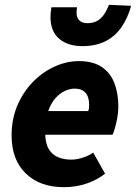

<svg xmlns="http://www.w3.org/2000/svg" viewBox="-20 -763 563 795"><path d="M244 12Q145 12 86.5 -45Q28 -102 28 -202Q28 -271 52.5 -327.5Q77 -384 117.5 -425Q158 -466 207.5 -488Q257 -510 306 -510Q367 -510 403 -484.5Q439 -459 454.5 -416.5Q470 -374 470 -322Q470 -298 465.5 -274Q461 -250 455.5 -231.5Q450 -213 446 -205H138L150 -303H345Q348 -310 348.5 -316Q349 -322 349 -330Q349 -348 343.5 -363Q338 -378 324.5 -387Q311 -396 288 -396Q271 -396 250 -387Q229 -378 210 -357Q191 -336 179 -301.5Q167 -267 167 -216Q167 -171 181.5 -146.5Q196 -122 220.5 -112Q245 -102 275 -102Q298 -102 323.5 -110.5Q349 -119 366 -131L415 -44Q384 -19 340 -3.5Q296 12 244 12ZM322 -572Q260 -572 224.5 -603Q189 -634 189 -692Q189 -702 190 -712Q191 -722 193 -733H299Q298 -726 297.5 -720.5Q297 -715 297 -710Q297 -689 309 -678Q321 -667 342 -667Q363 -667 379.5 -675Q396 -683 408.5 -700Q421 -717 431 -743L523 -739Q509 -688 483 -650.5Q457 -613 417 -592.5Q377 -572 322 -572Z"/></svg>

Font: Source Sans 3 ExtraBold
Style: Italic
Weight: 800
Italic angle: -11°
Version: Version 3.052;hotconv 1.1.0;makeotfexe 2.6.0